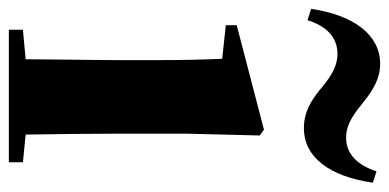

<svg xmlns="http://www.w3.org/2000/svg" viewBox="-246 -620 858 423"><g transform="rotate(90 182.5 -409.0)"><path d="M-9 -666 16 -658C29 -700 54 -724 90 -724C122 -724 147 -704 172 -683C194 -666 218 -650 254 -650C317 -650 360 -705 374 -802L349 -810C335 -767 310 -743 275 -743C242 -743 218 -764 193 -784C171 -801 146 -818 112 -818C49 -818 5 -761 -9 -666ZM101 0H329V-31L268 -37C267 -95 266 -182 266 -238V-392L270 -553L257 -562L27 -502V-478L101 -470C103 -423 104 -384 104 -318V-238L102 -37L37 -31V0Z"/></g></svg>

Font: Source Han Serif KR Heavy
Style: Regular
Weight: 900
Designer: Ryoko NISHIZUKA 西塚涼子 (kana & ideographs); Frank Grießhammer (Latin, Greek & Cyrillic); Wenlong ZHANG 张文龙 (bopomofo); San
Foundry: Adobe
Version: Version 2.001;hotconv 1.1.0;makeotfexe 2.6.0